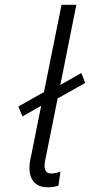

<svg xmlns="http://www.w3.org/2000/svg" viewBox="-20 -772 378 797"><path d="M102.1 -74.2Q102.1 -91.3 105.5 -106.9L150.9 -333L73.2 -288.6L56.2 -329.6L162.6 -390.1L235.4 -752H296.9L230.5 -419.4L317.4 -468.8L334 -427.7L219.2 -363.3L167 -103.5Q165 -93.8 165 -84Q165 -51.8 192.9 -51.8Q202.1 -51.8 213.1 -54.2Q224.1 -56.6 231 -60.1L222.7 -1.5Q203.6 5.4 179.2 5.4Q140.1 5.4 121.1 -16.4Q102.1 -38.1 102.1 -74.2Z"/></svg>

Font: Reddit Sans Vanilla Light
Style: Italic
Weight: 300
Italic angle: -11.25°
Designer: Stephen Hutchings
Version: Version 1.013